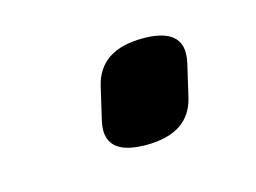

<svg xmlns="http://www.w3.org/2000/svg" viewBox="-37 -165 307 230"><g transform="rotate(-15 117.0 -49.5)"><path d="M151.4 -112.3Q196.8 -112.3 196.8 -82Q196.8 -76.7 195.3 -69.8L186 -29.8Q176.3 12.2 122.6 12.2Q77.1 12.2 77.1 -18.1Q77.1 -23.4 78.6 -29.8L87.9 -69.8Q97.7 -112.3 151.4 -112.3Z"/></g></svg>

Font: Caudex
Style: Italic
Weight: 400
Italic angle: -13°
Version: Version 1.04